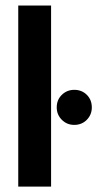

<svg xmlns="http://www.w3.org/2000/svg" viewBox="-20 -687 358 707"><path d="M47.2 0V-666.7H168.1V0ZM253.3 -227.1Q226.4 -227.1 207.6 -245.9Q188.9 -264.7 188.9 -291.6Q188.9 -319.4 207.7 -337.8Q226.6 -356.2 253.5 -356.2Q281.2 -356.2 299.7 -337.8Q318.1 -319.4 318.1 -291.5Q318.1 -264.6 299.6 -245.8Q281.2 -227.1 253.3 -227.1Z"/></svg>

Font: Afacad Flux
Style: Regular
Weight: 400
Designer: Kristian Moeller
Foundry: Dicotype
Version: Version 1.100